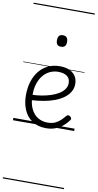

<svg xmlns="http://www.w3.org/2000/svg" viewBox="-150 -1067 827 1625"><g transform="rotate(10 263.0 -255.0)"><path d="M287 18Q215 18 167 -14.5Q119 -47 95 -102.5Q71 -158 71 -228Q71 -293 88 -346.5Q105 -400 136.5 -438.5Q168 -477 212.5 -498Q257 -519 312 -519Q365 -519 399 -502Q433 -485 449.5 -457Q466 -429 466 -394Q466 -356 448 -325.5Q430 -295 398 -271.5Q366 -248 322.5 -231.5Q279 -215 227 -206Q175 -197 120 -194L119 -240Q161 -241 203 -248Q245 -255 282 -267Q319 -279 348 -297Q377 -315 393.5 -338.5Q410 -362 410 -391Q410 -430 383 -450Q356 -470 307 -470Q272 -470 239.5 -456Q207 -442 181.5 -413Q156 -384 141 -341Q126 -298 126 -238Q126 -167 148.5 -121Q171 -75 208 -53Q245 -31 290 -31Q330 -31 357 -44Q384 -57 403.5 -76Q423 -95 439 -115Q447 -123 455 -122.5Q463 -122 471 -116Q479 -110 482 -102Q485 -94 479 -86Q461 -60 433.5 -36Q406 -12 369.5 3Q333 18 287 18ZM292 -683Q270 -683 259.5 -695Q249 -707 249 -732Q249 -757 259.5 -769.5Q270 -782 292 -782Q314 -782 325 -769.5Q336 -757 336 -732Q336 -707 325 -695Q314 -683 292 -683ZM0 490H526V500H0ZM0 -20H526V0H0ZM0 -505H526V-500H0ZM0 -1010H526V-1000H0Z"/></g></svg>

Font: Playwrite NG Modern Guides
Style: Regular
Weight: 400
Designer: Veronika Burian, José Scaglione
Foundry: TypeTogether
Version: Version 1.003